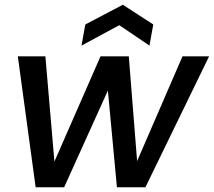

<svg xmlns="http://www.w3.org/2000/svg" viewBox="-20 -788 900 808"><path d="M55 -551H171L209 -108L403 -551H522L557 -110L748 -551H860L592 0H472L434 -407L250 0H130ZM609 -596 482 -682 323 -596 339 -685 497 -768 625 -685Z"/></svg>

Font: SVN-Poppins Medium
Style: Italic
Weight: 500
Italic angle: -10°
Designer: Ninad Kale (Devanagari), Jonny Pinhorn (Latin)
Foundry: Indian Type Foundry
Version: Version 3.002 2017; ttfautohint (v1.8.3)